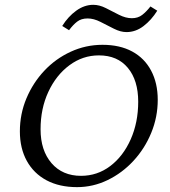

<svg xmlns="http://www.w3.org/2000/svg" viewBox="-20 -768 705 797"><path d="M299.8 8.8Q226.6 8.8 173.3 -19.5Q120.1 -47.9 91.3 -100.1Q62.5 -152.3 62.5 -222.7Q62.5 -294.9 89.8 -359.9Q117.2 -424.8 164.1 -474.6Q210.9 -524.4 273.4 -553.2Q335.9 -582 405.3 -582Q477.5 -582 528.8 -554.2Q580.1 -526.4 607.4 -474.6Q634.8 -422.9 634.8 -353.5Q634.8 -282.2 607.9 -216.8Q581.1 -151.4 534.2 -100.6Q487.3 -49.8 426.8 -20.5Q366.2 8.8 299.8 8.8ZM316.4 -38.1Q383.8 -38.1 437.5 -78.6Q491.2 -119.1 522.5 -189.5Q553.7 -259.8 553.7 -345.7Q553.7 -434.6 510.7 -486.3Q467.8 -538.1 390.6 -538.1Q323.2 -538.1 268.1 -497.1Q212.9 -456.1 180.7 -386.7Q148.4 -317.4 148.4 -231.4Q148.4 -143.6 193.8 -90.8Q239.3 -38.1 316.4 -38.1ZM604.5 -741.2 632.8 -723.6Q608.4 -684.6 575.7 -659.7Q543 -634.8 504.9 -634.8Q480.5 -634.8 452.6 -648.9Q424.8 -663.1 397 -677.2Q369.1 -691.4 343.8 -691.4Q317.4 -691.4 300.3 -678.2Q283.2 -665 266.6 -642.6L238.3 -660.2Q262.7 -699.2 296.4 -723.6Q330.1 -748 367.2 -748Q392.6 -748 419.4 -734.4Q446.3 -720.7 474.1 -706.5Q502 -692.4 527.3 -692.4Q552.7 -692.4 570.3 -706.1Q587.9 -719.7 604.5 -741.2Z"/></svg>

Font: Crimson Pro Light
Style: Italic
Weight: 300
Italic angle: -12°
Designer: Jacques Le Bailly
Foundry: Baron von Fonthausen
Version: Version 1.003